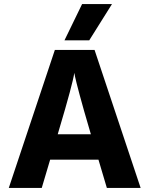

<svg xmlns="http://www.w3.org/2000/svg" viewBox="-20 -918 730 938"><path d="M527 -898 416 -721H295L381 -898ZM262 -262H424L417 -286Q388 -384 369.5 -453Q351 -522 347 -542L343 -562Q335 -507 269 -286ZM502 0 461 -138H225L184 0H23L248 -674H442L667 0Z"/></svg>

Font: Hind Bold
Style: Regular
Weight: 700
Designer: Manushi Parikh, Satya Rajpurohit
Foundry: Indian Type Foundry
Version: Version 1.201;PS 1.0;hotconv 1.0.78;makeotf.lib2.5.61930; tt